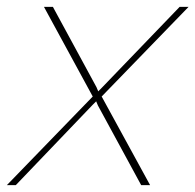

<svg xmlns="http://www.w3.org/2000/svg" viewBox="-64 -539 569 559"><path d="M206 -258 64 -519H90L217 -285L222 -273L230 -281L459 -519H485L232 -258L373 0H347L221 -232L216 -244L206 -234L-18 0H-44Z"/></svg>

Font: Raleway Thin
Style: Italic
Weight: 100
Italic angle: -12°
Designer: Matt McInerney, Pablo Impallari, Rodrigo Fuenzalida
Foundry: Matt McInerney, Pablo Impallari, Rodrigo Fuenzalida
Version: Version 4.026